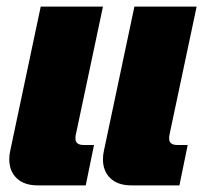

<svg xmlns="http://www.w3.org/2000/svg" viewBox="-20 -560 643 580"><path d="M377 0Q336 0 313.5 -21.5Q291 -43 291 -79Q291 -92 294 -105L386 -540H574L492 -153Q491 -149 491 -146Q491 -143 491 -141Q491 -122 516 -122H547L522 0ZM94 0Q53 0 30.5 -21.5Q8 -43 8 -79Q8 -92 11 -105L103 -540H291L209 -153Q208 -150 208 -147Q208 -144 208 -141Q208 -122 233 -122H264L239 0Z"/></svg>

Font: Kanit
Style: Bold Italic
Weight: 700
Italic angle: -12°
Designer: Katatrad Team
Foundry: CadsonDemak
Version: Version 2.000; ttfautohint (v1.8.3)